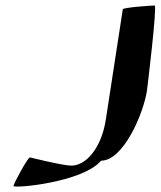

<svg xmlns="http://www.w3.org/2000/svg" viewBox="-20 -723 585 699"><path d="M29 -46C27 -36 280 -58 348 -138C430 -138 503 -312 515 -393C516 -400 553 -703 543 -703C533 -703 428 -696 427 -689L365 -286C349 -184 293 -120 240 -120C209 -120 89 -150 89 -150C81 -150 31 -57 29 -46Z"/></svg>

Font: Ampere
Style: SuCndIta
Weight: 400
Version: Version 1